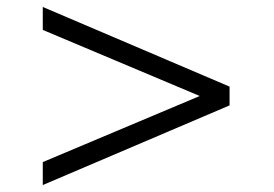

<svg xmlns="http://www.w3.org/2000/svg" viewBox="-20 -560 788 552"><path d="M103 -28V-94L559 -286V-282L103 -474V-540L640 -311V-257Z"/></svg>

Font: Nunito Sans 7pt Expanded Light
Style: Regular
Weight: 300
Width: 7
Designer: Vernon Adams
Foundry: Vernon Adams
Version: Version 3.101;gftools[0.9.27]